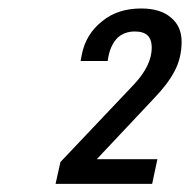

<svg xmlns="http://www.w3.org/2000/svg" viewBox="-20 -874 459 464"><path d="M126 -482.4 303.7 -669.9Q346.7 -715.8 346.7 -758.8Q346.7 -778.3 336.9 -788.1Q327.1 -797.9 305.7 -797.9Q281.2 -797.9 264.6 -783.2Q248 -766.6 242.2 -738.3L240.2 -726.6H174.8L177.7 -742.2Q187.5 -792 227.5 -823.2Q264.6 -853.5 321.3 -853.5Q367.2 -853.5 392.6 -832Q418.9 -810.5 418.9 -773.4Q418.9 -733.4 401.4 -701.2Q384.8 -669.9 351.6 -635.7L213.9 -489.3H360.4L347.7 -429.7H114.3Z"/></svg>

Font: Dinish
Style: Italic
Weight: 400
Italic angle: -12°
Designer: Bert Driehuis
Foundry: Playbeing
Version: Version 3.002; git-62d0f29-release